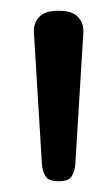

<svg xmlns="http://www.w3.org/2000/svg" viewBox="-20 -1114 209 357"><path d="M89 -777Q70 -777 64.5 -786.5Q59 -796 58 -808L43 -1054Q42 -1070 52.5 -1082Q63 -1094 89 -1094Q115 -1094 125.5 -1082Q136 -1070 135 -1054L120 -808Q119 -796 113.5 -786.5Q108 -777 89 -777Z"/></svg>

Font: Playwrite BR
Style: Regular
Weight: 400
Designer: Veronika Burian, José Scaglione
Foundry: TypeTogether
Version: Version 1.002